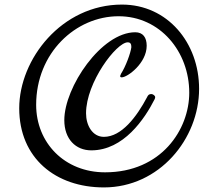

<svg xmlns="http://www.w3.org/2000/svg" viewBox="-20 -758 940 839"><path d="M513 -738C249 -738 64 -499 64 -285C64 -67 223 61 434 61C676 61 850 -151 850 -370C850 -571 712 -738 513 -738ZM807 -353C807 -192 685 -5 439 -5C262 -5 138 -134 138 -300C138 -527 311 -687 498 -687C680 -687 807 -532 807 -353ZM538 -573C550 -573 554 -566 554 -552C551 -526 529 -467 509 -436C507 -431 506 -429 505 -426C505 -422 507 -420 512 -420C537 -420 621 -482 621 -558C621 -594 605 -617 571 -617C423 -617 261 -377 261 -233C261 -150 311 -101 379 -101C520 -101 612 -238 656 -325C658 -330 658 -331 658 -334C658 -340 648 -347 642 -347C629 -347 626 -340 623 -334C577 -247 511 -160 434 -160C384 -160 356 -210 356 -263C356 -398 489 -573 538 -573Z"/></svg>

Font: Mervale Script
Style: Regular
Weight: 400
Designer: Astigmatic (AOETI)
Foundry: Astigmatic (AOETI)
Version: Version 1.000